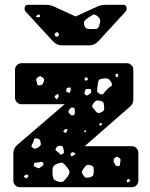

<svg xmlns="http://www.w3.org/2000/svg" viewBox="-20 -785 630 805"><path d="M63 0Q52 0 44 -8Q36 -16 36 -27V-142Q36 -154 40.5 -162.5Q45 -171 52 -177L251 -348H70Q59 -348 51 -356Q43 -364 43 -375V-493Q43 -504 51 -512Q59 -520 70 -520H512Q523 -520 531 -512Q539 -504 539 -493V-367Q539 -350 525 -338L335 -172H533Q544 -172 552 -164Q560 -156 560 -145V-27Q560 -16 552 -8Q544 0 533 0ZM475 -476 464 -474 465 -465 471 -460 475 -466ZM156 -462Q150 -467 146.5 -465.5Q143 -464 137 -460Q130 -455 133 -445Q136 -437 136.5 -432Q137 -427 144 -427Q153 -427 156.5 -430Q160 -433 163 -442Q166 -449 164.5 -453Q163 -457 156 -462ZM345 -461 335 -459V-451L340 -446L349 -451ZM447 -439Q439 -453 431.5 -455.5Q424 -458 408 -455Q395 -453 393 -446Q391 -439 389 -425Q387 -412 387 -404.5Q387 -397 399 -391Q410 -386 414.5 -393Q419 -400 428 -409Q437 -419 445 -423Q453 -427 447 -439ZM275 -419 260 -416 257 -401 271 -395 277 -406ZM362 -407Q360 -412 357 -412Q354 -412 349 -412Q344 -412 341 -411.5Q338 -411 337 -406Q335 -399 334 -395Q333 -391 339 -387Q344 -383 347.5 -385Q351 -387 357 -392Q365 -398 362 -407ZM225 -391 214 -387 208 -378 218 -368 226 -379ZM417 -334Q416 -346 414.5 -352.5Q413 -359 402 -362Q389 -365 383 -362.5Q377 -360 370 -349Q364 -340 368 -335Q372 -330 379 -321Q385 -314 389 -312Q393 -310 402 -313Q411 -317 414 -320.5Q417 -324 417 -334ZM286 -334Q279 -335 276 -332Q273 -329 269 -323Q266 -317 267.5 -314Q269 -311 273 -307Q280 -299 288 -302Q295 -305 294 -316Q293 -323 293 -327.5Q293 -332 286 -334ZM407 -269H399L395 -263L401 -257L407 -262ZM263 -244 252 -243 245 -234 255 -227 261 -234ZM341 -239 332 -236 335 -230 341 -233ZM151 -186Q149 -196 145.5 -200Q142 -204 132 -205Q124 -206 123 -200.5Q122 -195 118 -187Q115 -180 112.5 -176Q110 -172 116 -166Q122 -161 127 -161.5Q132 -162 139 -166Q146 -171 149 -174.5Q152 -178 151 -186ZM234 -174Q219 -175 214 -162Q211 -155 215 -153Q219 -151 225 -146Q230 -141 232.5 -138Q235 -135 241 -139Q248 -142 248 -146Q248 -150 247 -157Q245 -165 243.5 -169Q242 -173 234 -174ZM286 -147 276 -143 277 -129 289 -133 297 -142ZM480 -123Q474 -127 470 -127.5Q466 -128 461 -123Q453 -116 458 -104Q462 -96 464.5 -92Q467 -88 476 -89Q484 -90 483.5 -95.5Q483 -101 485 -109Q487 -119 480 -123ZM161 -101Q158 -108 153 -106.5Q148 -105 140 -104Q133 -103 128.5 -103Q124 -103 122 -96Q121 -89 125 -87Q129 -85 135 -82Q143 -77 149 -83Q155 -88 159.5 -91Q164 -94 161 -101ZM260 -85Q251 -97 244.5 -101Q238 -105 225 -100Q210 -95 205 -88.5Q200 -82 200 -66Q200 -48 203 -38.5Q206 -29 223 -24Q240 -19 247 -25.5Q254 -32 265 -47Q273 -59 271 -66.5Q269 -74 260 -85ZM360 -92Q349 -96 344 -93Q339 -90 332 -80Q325 -71 323.5 -65.5Q322 -60 329 -51Q335 -41 341 -40Q347 -39 358 -42Q368 -45 370.5 -50Q373 -55 373 -66Q373 -77 372 -83Q371 -89 360 -92ZM98 -52 88 -53 79 -45 89 -37 98 -42ZM526 -31 517 -35 512 -30V-21L522 -22ZM237 -595Q218 -595 200 -614L88 -736Q83 -741 83 -749Q83 -765 99 -765H165Q175 -765 185 -764Q195 -763 205 -758L297 -716L389 -758Q400 -763 409.5 -764Q419 -765 429 -765H495Q511 -765 511 -749Q511 -741 506 -736L394 -614Q376 -595 357 -595ZM146 -725 137 -722 130 -715 140 -712 148 -715ZM386 -719Q375 -727 368 -722.5Q361 -718 349 -710Q339 -703 334.5 -697.5Q330 -692 333 -680Q337 -667 344 -665Q351 -663 364 -663Q377 -663 384.5 -664Q392 -665 396 -678Q401 -693 400 -701Q399 -709 386 -719ZM228 -642 220 -651 209 -645 211 -633 223 -631Z"/></svg>

Font: Rubik Moonrocks
Style: Regular
Weight: 400
Designer: Hubert and Fischer, NaN
Foundry: Hubert and Fischer, NaN
Version: Version 2.200